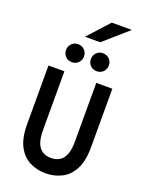

<svg xmlns="http://www.w3.org/2000/svg" viewBox="-203 -1228 1021 1336"><g transform="rotate(20 308.0 -559.5)"><path d="M308 12Q245 12 191.2 -14.5Q137.5 -41 104.8 -102Q72 -163 72 -267V-700H190V-267Q190 -202.5 205.2 -166.5Q220.5 -130.5 247.2 -115.8Q274 -101 308 -101Q341.5 -101 368.2 -115.8Q395 -130.5 410.5 -166.5Q426 -202.5 426 -267V-700H545V-267Q545 -164.5 512.5 -103.2Q480 -42 426 -15Q372 12 308 12ZM216 -777Q187.5 -777 168.8 -796.2Q150 -815.5 150 -844Q150 -872 168.8 -891Q187.5 -910 216 -910Q244.5 -910 263.8 -891Q283 -872 283 -844Q283 -815.5 263.8 -796.2Q244.5 -777 216 -777ZM400 -777Q371.5 -777 352.8 -796.2Q334 -815.5 334 -844Q334 -872 352.8 -891Q371.5 -910 400 -910Q428.5 -910 447.8 -891Q467 -872 467 -844Q467 -815.5 447.8 -796.2Q428.5 -777 400 -777ZM242 -975 384 -1131H533L355 -975Z"/></g></svg>

Font: Overpass Mono
Style: Bold
Weight: 700
Monospace: yes
Designer: Delve Withrington, Dave Bailey
Foundry: Delve Fonts LLC
Version: Version 4.000